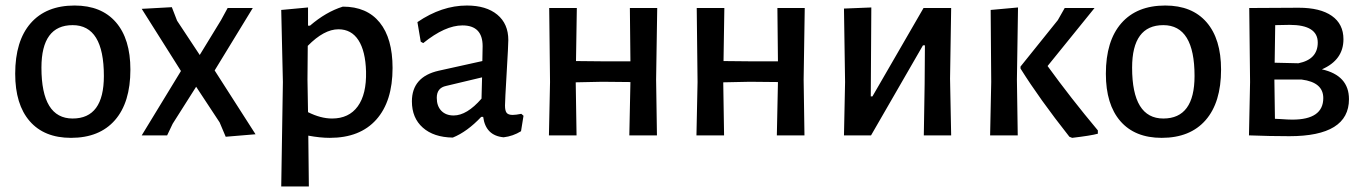

<svg xmlns="http://www.w3.org/2000/svg" viewBox="-20 -490 4939 695"><path d="M250 -470Q347 -470 399.5 -409.5Q452 -349 452 -238Q452 -119 396 -55Q340 9 237 9Q140 9 87.5 -51.5Q35 -112 35 -223Q35 -342 91 -406Q147 -470 250 -470ZM130 -245Q130 -61 243 -61Q356 -61 356 -215Q356 -399 243 -399Q130 -399 130 -245Z M602 -464 621 -415 703 -291 780 -417 804 -461H895L757 -235L905 -4L797 5L775 -47L690 -176L605 -42L585 0H493L635 -233L493 -458Z M1095 -463V-397H1102Q1160 -447 1221 -466Q1308 -466 1354.5 -408.5Q1401 -351 1401 -244Q1401 -123 1342 -57Q1283 9 1174 9Q1139 9 1096 1L1098 185H998L1004 -193L998 -454ZM1093 -202 1095 -84Q1141 -61 1182 -61Q1243 -61 1275 -105Q1307 -149 1305 -231Q1303 -305 1277.5 -344.5Q1252 -384 1205 -384Q1153 -384 1094 -324Z M1670 -470Q1740 -470 1780 -437Q1820 -404 1820 -345Q1820 -327 1814 -226Q1808 -125 1808 -108Q1808 -89 1814 -81.5Q1820 -74 1836 -74Q1847 -74 1867 -78L1875 -71L1866 -15Q1837 3 1803 7Q1738 1 1729 -67H1722Q1671 -13 1619 8Q1550 7 1510.5 -28Q1471 -63 1471 -123Q1471 -212 1568 -234L1726 -269L1727 -323Q1727 -398 1654 -398Q1591 -398 1512 -334L1503 -339L1491 -410Q1579 -470 1670 -470ZM1725 -210 1595 -179Q1561 -172 1561 -136Q1561 -106 1577.5 -89Q1594 -72 1622 -72Q1670 -72 1723 -133Z M1967 0 1971 -193 1968 -461H2068L2065 -269L2164 -268H2262L2260 -461H2359L2355 -202L2358 0H2258L2262 -193L2160 -194L2064 -192L2067 0Z M2501 0 2505 -193 2502 -461H2602L2599 -269L2698 -268H2796L2794 -461H2893L2889 -202L2892 0H2792L2796 -193L2694 -194L2598 -192L2601 0Z M3035 0 3039 -193 3035 -459 3134 -463 3132 -141H3138L3323 -461H3423L3419 -205L3423 0H3324L3327 -186L3328 -326H3321L3133 0Z M3564 0 3568 -193 3566 -454 3665 -463 3661 -202 3664 0ZM3942 -461 3772 -251Q3856 -135 3954 -18V-6Q3929 1 3861 9L3851 5Q3742 -133 3674 -242V-249L3809 -417L3834 -461Z M4198 -470Q4295 -470 4347.5 -409.5Q4400 -349 4400 -238Q4400 -119 4344 -55Q4288 9 4185 9Q4088 9 4035.5 -51.5Q3983 -112 3983 -223Q3983 -342 4039 -406Q4095 -470 4198 -470ZM4078 -245Q4078 -61 4191 -61Q4304 -61 4304 -215Q4304 -399 4191 -399Q4078 -399 4078 -245Z M4501 0 4505 -193 4502 -461 4681 -462Q4759 -462 4801 -432.5Q4843 -403 4843 -348Q4843 -273 4765 -239Q4863 -217 4863 -131Q4863 3 4647 3Q4578 3 4501 0ZM4648 -400Q4640 -400 4623 -399.5Q4606 -399 4596 -399L4594 -263L4680 -261Q4750 -275 4750 -336Q4750 -400 4648 -400ZM4692 -202H4593L4595 -60Q4602 -60 4615.5 -59Q4629 -58 4639.5 -57.5Q4650 -57 4658 -57Q4770 -57 4770 -135Q4770 -192 4692 -202Z"/></svg>

Font: Alegreya Sans Medium
Style: Regular
Weight: 500
Designer: Juan Pablo del Peral
Foundry: Huerta Tipografica
Version: Version 2.007